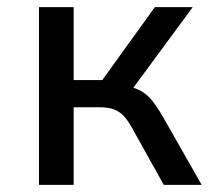

<svg xmlns="http://www.w3.org/2000/svg" viewBox="-20 -517 599 537"><path d="M89 0V-497H186V-293H266L413 -497H519L340 -254L326 -277Q356 -273 374.5 -262.5Q393 -252 408 -232.5Q423 -213 441 -181L544 0H438L355 -149Q343 -172 331 -187Q319 -202 302.5 -209.5Q286 -217 259 -217H186V0Z"/></svg>

Font: Nunito Sans 7pt SemiCondensed Medium
Style: Regular
Weight: 500
Width: 4
Designer: Vernon Adams
Foundry: Vernon Adams
Version: Version 3.101;gftools[0.9.27]